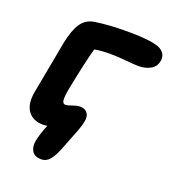

<svg xmlns="http://www.w3.org/2000/svg" viewBox="-124 -608 769 857"><g transform="rotate(20 260.5 -179.0)"><path d="M168 154.8Q136.7 154.8 124.3 134.8Q111.8 114.7 117.2 85.9Q125 46.9 143.1 4.9Q137.2 6.8 122.1 6.8Q73.7 6.8 50.3 -26.9Q26.9 -60.5 39.1 -122.1Q55.2 -210.9 85 -368.2Q97.7 -431.2 119.6 -463.9Q141.6 -496.6 181.2 -502.9Q245.6 -513.2 334 -513.2Q458 -513.2 494.1 -493.2Q527.3 -473.1 519 -438Q514.2 -411.6 490 -398.2Q465.8 -384.8 434.1 -384.8Q415.5 -384.8 373 -388.9Q330.6 -393.1 296.9 -393.1Q257.8 -393.1 223.1 -387.2Q205.1 -322.8 182.1 -207Q171.4 -158.2 171.4 -134.5Q171.4 -110.8 187 -110.8Q196.3 -110.8 217 -118.4Q237.8 -126 252 -126Q274.9 -126 286.4 -111.1Q297.9 -96.2 293 -71.8Q289.6 -53.2 282.2 -32.5Q274.9 -11.7 262.2 19.3Q249.5 50.3 241.2 73.2Q225.6 114.3 208.7 134.5Q191.9 154.8 168 154.8Z"/></g></svg>

Font: Shantell Sans Normal
Style: Italic
Weight: 600
Italic angle: -11.31°
Designer: Stephen Nixon, Anya Danilova, Shantell Martin
Foundry: Arrow Type
Version: Version 1.006;[559af2be0]